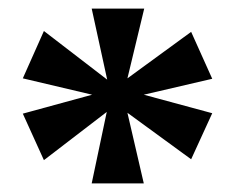

<svg xmlns="http://www.w3.org/2000/svg" viewBox="-20 -781 542 446"><path d="M193 -355 228 -521 82 -409 33 -517 194 -561 33 -599 82 -709 229 -596 193 -761H315L276 -599L424 -707L473 -598L314 -561L473 -518L424 -411L276 -519L314 -355Z"/></svg>

Font: Noto Serif Hebrew ExtraBold
Style: Regular
Weight: 800
Version: Version 2.003